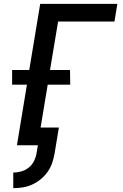

<svg xmlns="http://www.w3.org/2000/svg" viewBox="-20 -755 640 998"><path d="M49 223V142Q69 142 90.5 136Q112 130 129.5 116Q147 102 157 81.5Q167 61 170 41L177 0H68L120 -315H43V-391H132L189 -735H590L575 -643H282L240 -391H344L345 -315H228L191 -92H286L264 41Q260 65 252 89.5Q244 114 229 136Q214 158 193 175.5Q172 193 148 204Q124 215 99 219Q74 223 49 223Z"/></svg>

Font: Iosevka SmBd Ex Obl
Style: Regular
Weight: 600
Width: 7
Italic angle: -9°
Monospace: yes
Designer: Belleve Invis
Foundry: Belleve Invis
Version: Version 32.5.0; ttfautohint (v1.8.4)